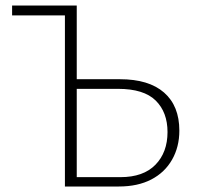

<svg xmlns="http://www.w3.org/2000/svg" viewBox="-20 -678 728 698"><path d="M216 0V-658H259V-34H418Q501 -34 545 -79Q589 -124 589 -198Q589 -270 546 -312.5Q503 -355 409 -355H243V-390H416Q521 -390 576.5 -341.5Q632 -293 632 -203Q632 -144 605.5 -97.5Q579 -51 530 -25.5Q481 0 412 0ZM24 -622V-658H235V-622Z"/></svg>

Font: Ysabeau Office ExtraLight
Style: Regular
Weight: 250
Designer: Christian Thalmann (Catharsis Fonts)
Version: Version 2.001;gftools[0.9.30]; featfreeze: tnum,lnum,ss02